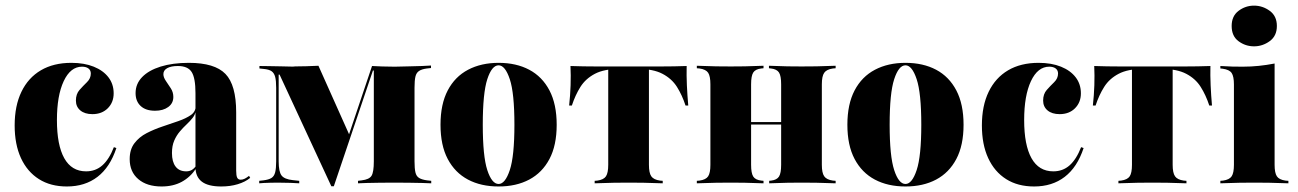

<svg xmlns="http://www.w3.org/2000/svg" viewBox="-20 -654 4630 685"><path d="M218.5 11.3Q160.5 11.3 119 -14.9Q77.4 -41.1 54.8 -89.9Q32.3 -138.7 32.3 -206.5Q32.3 -276.6 56.5 -326.6Q80.6 -376.6 125.8 -403.2Q171 -429.8 234.7 -429.8Q280.6 -429.8 314.5 -416.1Q348.4 -402.4 366.9 -378.2Q385.5 -354 385.5 -321Q385.5 -288.7 364.5 -267.7Q343.5 -246.8 309.7 -246.8Q282.3 -246.8 266.5 -260.1Q250.8 -273.4 250.8 -295.2Q250.8 -318.5 263.7 -333.1Q276.6 -347.6 290.3 -360.9Q304 -374.2 304 -391.9Q304 -403.2 295.6 -409.7Q287.1 -416.1 272.6 -416.1Q231.5 -416.1 207.3 -364.5Q183.1 -312.9 183.1 -225.8Q183.1 -136.3 209.3 -89.5Q235.5 -42.7 287.1 -42.7Q321 -42.7 345.2 -64.1Q369.4 -85.5 386.3 -129L395.2 -125.8Q372.6 -57.3 327.8 -23Q283.1 11.3 218.5 11.3Z M677.4 -209.7V-321.8Q677.4 -375.8 663.7 -397.2Q650 -418.5 614.5 -418.5Q590.3 -418.5 576.6 -410.9Q562.9 -403.2 562.9 -389.5Q562.9 -378.2 571.8 -365.3Q580.6 -352.4 589.5 -338.7Q598.4 -325 598.4 -308.1Q598.4 -285.5 580.2 -272.2Q562.1 -258.9 533.1 -258.9Q500 -258.9 481.9 -275.8Q463.7 -292.7 463.7 -321.8Q463.7 -354.8 487.1 -379Q510.5 -403.2 553.2 -416.5Q596 -429.8 654 -429.8Q746 -429.8 784.3 -390.3Q822.6 -350.8 822.6 -253.2V-209.7ZM556.5 11.3Q504 11.3 473.4 -14.9Q442.7 -41.1 442.7 -86.3Q442.7 -121 459.7 -143.1Q476.6 -165.3 503.2 -179Q529.8 -192.7 560.1 -202.8Q590.3 -212.9 616.9 -222.2Q643.5 -231.5 660.9 -243.5Q678.2 -255.6 678.2 -275.8L679 -260.5Q676.6 -245.2 667.3 -233.5Q658.1 -221.8 646 -210.5Q633.9 -199.2 621.8 -185.1Q609.7 -171 601.6 -152.4Q593.5 -133.9 593.5 -108.1Q593.5 -76.6 606.5 -59.7Q619.4 -42.7 644.4 -42.7Q655.6 -42.7 664.1 -47.6Q672.6 -52.4 679.8 -62.9V-53.2Q658.9 -21.8 628.2 -5.2Q597.6 11.3 556.5 11.3ZM822.6 -45.2Q822.6 -27.4 826.2 -20.2Q829.8 -12.9 838.7 -12.9Q846 -12.9 853.2 -16.5Q860.5 -20.2 868.5 -26.6L872.6 -19.4Q854.8 -4.8 828.2 3.2Q801.6 11.3 769.4 11.3Q722.6 11.3 700 -6Q677.4 -23.4 677.4 -58.1V-209.7H822.6Z M974.2 -78.2Q974.2 -41.9 984.3 -28.2Q994.4 -14.5 1025 -11.3L1047.6 -8.9V0Q1037.1 -0.8 1016.5 -1.6Q996 -2.4 970.2 -2.4Q956.5 -2.4 944 -2Q931.5 -1.6 921.4 -1.2Q911.3 -0.8 904.8 0V-8.9L919.4 -10.5Q938.7 -12.9 948.4 -19Q958.1 -25 961.7 -39.1Q965.3 -53.2 965.3 -78.2V-340.3Q965.3 -366.1 961.7 -379.8Q958.1 -393.5 948.8 -400Q939.5 -406.5 920.2 -408.1L905.6 -409.7V-418.5Q918.5 -418.5 938.3 -418.1Q958.1 -417.7 982.7 -417.3Q1007.3 -416.9 1034.7 -416.1L1023.4 -416.9Q1049.2 -416.9 1072.6 -417.7Q1096 -418.5 1116.1 -419.4L1229 -166.9L1212.9 -137.9L1307.3 -418.5Q1321.8 -417.7 1343.1 -416.9Q1364.5 -416.1 1387.1 -416.1H1388.7Q1416.9 -416.9 1441.1 -417.3Q1465.3 -417.7 1485.1 -418.5Q1504.8 -419.4 1517.7 -420.2V-411.3L1503.2 -409.7Q1484.7 -407.3 1475 -400.8Q1465.3 -394.4 1462.1 -380.6Q1458.9 -366.9 1458.9 -341.1V-78.2Q1458.9 -53.2 1462.1 -39.1Q1465.3 -25 1475.4 -19Q1485.5 -12.9 1504 -10.5L1518.5 -8.9V0Q1505.6 -0.8 1485.9 -1.2Q1466.1 -1.6 1441.9 -2Q1417.7 -2.4 1389.5 -2.4H1386.3H1383.1Q1355.6 -2.4 1331.9 -2Q1308.1 -1.6 1289.1 -1.2Q1270.2 -0.8 1257.3 0V-8.9L1270.2 -10.5Q1297.6 -13.7 1305.6 -27Q1313.7 -40.3 1313.7 -78.2V-402.4H1310.5L1171 10.5H1162.1L977.4 -387.9H974.2Z M1758.9 11.3Q1696 11.3 1649.6 -13.3Q1603.2 -37.9 1577.4 -86.7Q1551.6 -135.5 1551.6 -208.9Q1551.6 -282.3 1577.4 -331.5Q1603.2 -380.6 1650 -405.2Q1696.8 -429.8 1758.9 -429.8Q1821.8 -429.8 1868.1 -405.2Q1914.5 -380.6 1940.3 -331.5Q1966.1 -282.3 1966.1 -208.9Q1966.1 -135.5 1940.3 -86.7Q1914.5 -37.9 1868.1 -13.3Q1821.8 11.3 1758.9 11.3ZM1758.9 2.4Q1782.3 2.4 1798.8 -47.2Q1815.3 -96.8 1815.3 -208.9Q1815.3 -321.8 1798.8 -371.4Q1782.3 -421 1758.9 -421Q1734.7 -421 1718.5 -371.4Q1702.4 -321.8 1702.4 -208.9Q1702.4 -96.8 1718.5 -47.2Q1734.7 2.4 1758.9 2.4Z M2222.6 -2.4Q2197.6 -2.4 2170.6 -2Q2143.5 -1.6 2101.6 0V-8.9L2111.3 -9.7Q2133.9 -12.9 2141.9 -25Q2150 -37.1 2150 -66.1V-209.7H2295.2V-66.1Q2295.2 -37.1 2303.6 -25Q2312.1 -12.9 2334.7 -9.7L2344.4 -8.9V0Q2302.4 -1.6 2275.8 -2Q2249.2 -2.4 2222.6 -2.4ZM2190.3 -408.1Q2135.5 -408.1 2102.4 -390.7Q2069.4 -373.4 2050.8 -344Q2032.3 -314.5 2020.2 -277.4H2010.5Q2014.5 -313.7 2015.7 -349.6Q2016.9 -385.5 2015.3 -418.5Q2037.9 -417.7 2061.3 -417.3Q2084.7 -416.9 2107.3 -416.9H2190.3H2255.6H2338.7Q2361.3 -416.9 2384.7 -417.3Q2408.1 -417.7 2429.8 -418.5Q2429 -385.5 2430.6 -349.6Q2432.3 -313.7 2435.5 -277.4H2425.8Q2413.7 -314.5 2395.2 -344Q2376.6 -373.4 2343.5 -390.7Q2310.5 -408.1 2255.6 -408.1ZM2150 -209.7V-411.3H2295.2V-209.7Z M2839.5 -2.4Q2816.1 -2.4 2790.3 -2Q2764.5 -1.6 2724.2 0V-8.9L2731.5 -9.7Q2751.6 -12.1 2759.3 -24.2Q2766.9 -36.3 2766.9 -66.1V-209.7H2912.1V-66.1Q2912.1 -37.1 2920.6 -25Q2929 -12.9 2951.6 -9.7L2961.3 -8.9V0Q2919.4 -1.6 2892.7 -2Q2866.1 -2.4 2839.5 -2.4ZM2587.1 -2.4Q2562.1 -2.4 2535.1 -2Q2508.1 -1.6 2466.1 0V-8.9L2475.8 -9.7Q2498.4 -12.9 2506.5 -25Q2514.5 -37.1 2514.5 -66.1V-353.2Q2514.5 -382.3 2506.5 -394.4Q2498.4 -406.5 2475.8 -409.7L2466.1 -410.5V-419.4Q2508.1 -417.7 2535.1 -417.3Q2562.1 -416.9 2587.1 -416.9Q2611.3 -416.9 2637.1 -417.3Q2662.9 -417.7 2704 -419.4V-410.5L2696 -409.7Q2675 -407.3 2667.3 -395.2Q2659.7 -383.1 2659.7 -353.2V-66.1Q2659.7 -36.3 2667.3 -24.2Q2675 -12.1 2696 -9.7L2704 -8.9V0Q2662.9 -1.6 2637.1 -2Q2611.3 -2.4 2587.1 -2.4ZM2766.9 -209.7V-353.2Q2766.9 -383.1 2759.3 -395.2Q2751.6 -407.3 2730.6 -409.7L2723.4 -410.5V-419.4Q2763.7 -417.7 2789.9 -417.3Q2816.1 -416.9 2839.5 -416.9Q2866.1 -416.9 2892.7 -417.3Q2919.4 -417.7 2961.3 -419.4V-410.5L2951.6 -409.7Q2929 -406.5 2920.6 -394.4Q2912.1 -382.3 2912.1 -353.2V-209.7ZM2601.6 -209.7V-218.5H2826.6V-209.7Z M3210.5 11.3Q3147.6 11.3 3101.2 -13.3Q3054.8 -37.9 3029 -86.7Q3003.2 -135.5 3003.2 -208.9Q3003.2 -282.3 3029 -331.5Q3054.8 -380.6 3101.6 -405.2Q3148.4 -429.8 3210.5 -429.8Q3273.4 -429.8 3319.8 -405.2Q3366.1 -380.6 3391.9 -331.5Q3417.7 -282.3 3417.7 -208.9Q3417.7 -135.5 3391.9 -86.7Q3366.1 -37.9 3319.8 -13.3Q3273.4 11.3 3210.5 11.3ZM3210.5 2.4Q3233.9 2.4 3250.4 -47.2Q3266.9 -96.8 3266.9 -208.9Q3266.9 -321.8 3250.4 -371.4Q3233.9 -421 3210.5 -421Q3186.3 -421 3170.2 -371.4Q3154 -321.8 3154 -208.9Q3154 -96.8 3170.2 -47.2Q3186.3 2.4 3210.5 2.4Z M3669.4 11.3Q3611.3 11.3 3569.8 -14.9Q3528.2 -41.1 3505.6 -89.9Q3483.1 -138.7 3483.1 -206.5Q3483.1 -276.6 3507.3 -326.6Q3531.5 -376.6 3576.6 -403.2Q3621.8 -429.8 3685.5 -429.8Q3731.5 -429.8 3765.3 -416.1Q3799.2 -402.4 3817.7 -378.2Q3836.3 -354 3836.3 -321Q3836.3 -288.7 3815.3 -267.7Q3794.4 -246.8 3760.5 -246.8Q3733.1 -246.8 3717.3 -260.1Q3701.6 -273.4 3701.6 -295.2Q3701.6 -318.5 3714.5 -333.1Q3727.4 -347.6 3741.1 -360.9Q3754.8 -374.2 3754.8 -391.9Q3754.8 -403.2 3746.4 -409.7Q3737.9 -416.1 3723.4 -416.1Q3682.3 -416.1 3658.1 -364.5Q3633.9 -312.9 3633.9 -225.8Q3633.9 -136.3 3660.1 -89.5Q3686.3 -42.7 3737.9 -42.7Q3771.8 -42.7 3796 -64.1Q3820.2 -85.5 3837.1 -129L3846 -125.8Q3823.4 -57.3 3778.6 -23Q3733.9 11.3 3669.4 11.3Z M4091.1 -2.4Q4066.1 -2.4 4039.1 -2Q4012.1 -1.6 3970.2 0V-8.9L3979.8 -9.7Q4002.4 -12.9 4010.5 -25Q4018.5 -37.1 4018.5 -66.1V-209.7H4163.7V-66.1Q4163.7 -37.1 4172.2 -25Q4180.6 -12.9 4203.2 -9.7L4212.9 -8.9V0Q4171 -1.6 4144.4 -2Q4117.7 -2.4 4091.1 -2.4ZM4058.9 -408.1Q4004 -408.1 3971 -390.7Q3937.9 -373.4 3919.4 -344Q3900.8 -314.5 3888.7 -277.4H3879Q3883.1 -313.7 3884.3 -349.6Q3885.5 -385.5 3883.9 -418.5Q3906.5 -417.7 3929.8 -417.3Q3953.2 -416.9 3975.8 -416.9H4058.9H4124.2H4207.3Q4229.8 -416.9 4253.2 -417.3Q4276.6 -417.7 4298.4 -418.5Q4297.6 -385.5 4299.2 -349.6Q4300.8 -313.7 4304 -277.4H4294.4Q4282.3 -314.5 4263.7 -344Q4245.2 -373.4 4212.1 -390.7Q4179 -408.1 4124.2 -408.1ZM4018.5 -209.7V-411.3H4163.7V-209.7Z M4382.3 -209.7V-352.4Q4382.3 -381.5 4374.2 -393.5Q4366.1 -405.6 4341.9 -408.9L4333.9 -409.7V-418.5Q4358.1 -416.9 4376.6 -416.5Q4395.2 -416.1 4413.7 -416.1Q4443.5 -416.1 4471 -419Q4498.4 -421.8 4527.4 -427.4V-418.5V-209.7ZM4454.8 -2.4Q4429.8 -2.4 4402.8 -2Q4375.8 -1.6 4333.9 0V-8.9L4343.5 -9.7Q4366.1 -12.9 4374.2 -25Q4382.3 -37.1 4382.3 -66.1V-209.7H4527.4V-66.1Q4527.4 -37.1 4535.5 -25Q4543.5 -12.9 4566.1 -9.7L4576.6 -8.9V0Q4534.7 -1.6 4507.7 -2Q4480.6 -2.4 4454.8 -2.4ZM4454 -488.7Q4423.4 -488.7 4398.8 -506.9Q4374.2 -525 4374.2 -561.3Q4374.2 -596.8 4398.8 -615.3Q4423.4 -633.9 4454 -633.9Q4484.7 -633.9 4510.1 -615.3Q4535.5 -596.8 4535.5 -561.3Q4535.5 -525.8 4510.1 -507.3Q4484.7 -488.7 4454 -488.7Z"/></svg>

Font: Playfair 144pt SemiCondensed Black
Style: Regular
Weight: 900
Width: 4
Designer: Claus Eggers Sørensen
Foundry: Claus Eggers Sørensen
Version: Version 2.203